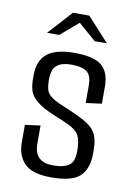

<svg xmlns="http://www.w3.org/2000/svg" viewBox="-75 -673 506 729"><g transform="rotate(10 178.0 -309.0)"><path d="M174 6Q102 6 71.5 -23.5Q41 -53 41 -106V-173L100 -181V-109Q100 -92 106 -76Q112 -60 128 -50Q144 -40 175 -40Q212 -40 233 -53.5Q254 -67 254 -109Q254 -150 243.5 -169.5Q233 -189 201 -204Q193 -208 180 -213.5Q167 -219 152 -225Q137 -231 124.5 -237Q112 -243 106 -246Q80 -261 66 -275Q52 -289 46.5 -307Q41 -325 41 -350V-364Q41 -421 74.5 -448Q108 -475 180 -475Q253 -475 284 -450Q315 -425 315 -369V-303L254 -295V-363Q254 -402 234.5 -415.5Q215 -429 178 -429Q143 -429 126.5 -418.5Q110 -408 105.5 -392Q101 -376 101 -361Q101 -326 108.5 -311.5Q116 -297 139 -284Q150 -278 167.5 -270.5Q185 -263 204 -255Q223 -247 240 -238Q283 -218 299 -193.5Q315 -169 315 -123V-112Q315 -53 285 -23.5Q255 6 174 6ZM63 -532 147 -624H210L294 -532H247L179 -591L110 -532Z"/></g></svg>

Font: Smooch Sans Thin Medium
Style: Regular
Weight: 500
Version: Version 1.010